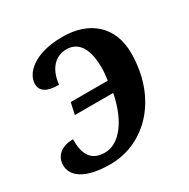

<svg xmlns="http://www.w3.org/2000/svg" viewBox="-132 -665 780 794"><g transform="rotate(-30 258.0 -268.0)"><path d="M175 10C343 10 479 -133 479 -346C479 -472 395 -546 266 -546C126 -546 70 -481 70 -434C70 -400 95 -381 155 -381C163 -458 205 -493 254 -493C311 -493 343 -447 343 -354C343 -337 341 -319 338 -295H161L149 -240H332C308 -116 247 -43 180 -43C110 -43 92 -91 92 -157C32 -157 3 -124 3 -84C3 -34 52 10 175 10Z"/></g></svg>

Font: Noto Serif SemiBold
Style: Italic
Weight: 600
Italic angle: -12°
Designer: Monotype Design Team
Foundry: Monotype Imaging Inc.
Version: Version 2.014